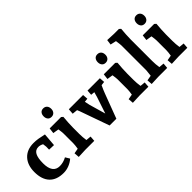

<svg xmlns="http://www.w3.org/2000/svg" viewBox="60 -1550 2353 2353"><g transform="rotate(-45 1236.5 -373.5)"><path d="M43 -248Q43 -369 108 -438.5Q173 -508 287 -508Q327 -508 365.5 -502Q404 -496 461 -483L447 -312L365 -315L366 -367Q364 -390 360 -414Q327 -432 295 -432Q243 -432 218.5 -386.5Q194 -341 194 -248Q194 -165 224.5 -122Q255 -79 316 -79Q378 -79 436 -111L470 -55Q432 -22 385.5 -4Q339 14 291 14Q170 14 106.5 -53.5Q43 -121 43 -248Z M554 -63 621 -75Q630 -131 630 -160V-329Q630 -352 621 -410L545 -422L554 -494H752L773 -475Q769 -437 766 -385Q763 -333 763 -299V-190Q763 -133 772 -75L838 -69L833 0H678L559 5ZM606 -650Q606 -683 623 -703.5Q640 -724 671 -724Q702 -724 720 -704Q738 -684 738 -650Q738 -618 720 -597.5Q702 -577 671 -577Q640 -577 623 -597.5Q606 -618 606 -650Z M950 -415 881 -422 886 -494H1133L1138 -425L1090 -420Q1098 -374 1104 -353L1165 -141L1236 -354Q1242 -372 1255 -421L1205 -426L1210 -494H1424L1429 -425L1379 -419Q1350 -357 1336 -319L1216 0H1099L977 -344Q966 -378 950 -415Z M1492 -63 1559 -75Q1568 -131 1568 -160V-329Q1568 -352 1559 -410L1483 -422L1492 -494H1690L1711 -475Q1707 -437 1704 -385Q1701 -333 1701 -299V-190Q1701 -133 1710 -75L1776 -69L1771 0H1616L1497 5ZM1544 -650Q1544 -683 1561 -703.5Q1578 -724 1609 -724Q1640 -724 1658 -704Q1676 -684 1676 -650Q1676 -618 1658 -597.5Q1640 -577 1609 -577Q1578 -577 1561 -597.5Q1544 -618 1544 -650Z M1818 -63 1886 -75Q1895 -145 1895 -160V-591Q1895 -610 1885 -676L1809 -693L1818 -761L1932 -756H2016L2037 -737Q2033 -699 2030 -647Q2027 -595 2027 -561V-190Q2027 -131 2036 -75L2103 -69L2097 0H1942L1823 5Z M2167 -63 2234 -75Q2243 -131 2243 -160V-329Q2243 -352 2234 -410L2158 -422L2167 -494H2365L2386 -475Q2382 -437 2379 -385Q2376 -333 2376 -299V-190Q2376 -133 2385 -75L2451 -69L2446 0H2291L2172 5ZM2219 -650Q2219 -683 2236 -703.5Q2253 -724 2284 -724Q2315 -724 2333 -704Q2351 -684 2351 -650Q2351 -618 2333 -597.5Q2315 -577 2284 -577Q2253 -577 2236 -597.5Q2219 -618 2219 -650Z"/></g></svg>

Font: Andada Pro ExtraBold
Style: Regular
Weight: 800
Designer: Carolina Giovagnoli
Foundry: Huerta Tipografica
Version: Version 3.005; ttfautohint (v1.8.4)